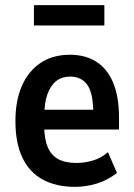

<svg xmlns="http://www.w3.org/2000/svg" viewBox="-20 -717 521 747"><path d="M272 10Q198 10 146 -18.5Q94 -47 67 -104Q40 -161 40 -246Q40 -325 65 -382.5Q90 -440 137.5 -472Q185 -504 252 -504Q313 -504 356 -476Q399 -448 421 -393.5Q443 -339 443 -260V-213H136V-290H357L343 -272Q343 -354 320 -386.5Q297 -419 253 -419Q221 -419 199 -402Q177 -385 164.5 -350.5Q152 -316 152 -259V-229Q152 -177 165.5 -145Q179 -113 206.5 -98Q234 -83 277 -83Q309 -83 341.5 -92.5Q374 -102 400 -125L435 -44Q399 -16 357 -3Q315 10 272 10ZM112 -618V-697H386V-618Z"/></svg>

Font: Nunito Sans 10pt Condensed
Style: Bold
Weight: 700
Width: 3
Designer: Vernon Adams
Foundry: Vernon Adams
Version: Version 3.101;gftools[0.9.27]